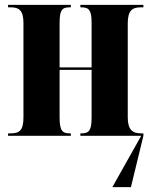

<svg xmlns="http://www.w3.org/2000/svg" viewBox="-20 -556 620 786"><path d="M567 0V-10H558C522 -10 503 -25 503 -76V-460C503 -514 522 -526 557 -526H567V-536H309V-526H313C345 -526 355 -514 355 -461V-280H224V-460C224 -514 233 -526 265 -526H270V-536H13V-526H23C58 -526 76 -514 76 -461V-76C76 -21 59 -10 23 -10H13V0H270V-10H266C235 -10 224 -21 224 -76V-270H355V-76C355 -22 345 -10 313 -10H309V0H558L440 210H516Z"/></svg>

Font: Noto Serif Display Condensed Extra
Style: Regular
Weight: 800
Width: 3
Designer: Monotype Design Team
Foundry: Monotype Imaging Inc.
Version: Version 1.900